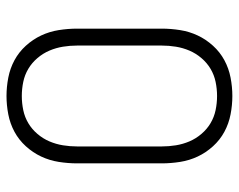

<svg xmlns="http://www.w3.org/2000/svg" viewBox="-92 -630 734 590"><g transform="rotate(-90 275.0 -335.0)"><path d="M275 12Q247 12 218.5 6.5Q190 1 165 -12.5Q140 -26 120.5 -47.5Q101 -69 89 -94.5Q77 -120 72.5 -148.5Q68 -177 68 -205V-465Q68 -493 72.5 -521.5Q77 -550 89 -575.5Q101 -601 120.5 -622.5Q140 -644 165 -657.5Q190 -671 218.5 -676.5Q247 -682 275 -682Q303 -682 331.5 -676.5Q360 -671 385 -657.5Q410 -644 429.5 -622.5Q449 -601 461 -575.5Q473 -550 477.5 -521.5Q482 -493 482 -465V-205Q482 -177 477.5 -148.5Q473 -120 461 -94.5Q449 -69 429.5 -47.5Q410 -26 385 -12.5Q360 1 331.5 6.5Q303 12 275 12ZM275 -35Q297 -35 318.5 -39.5Q340 -44 358.5 -55Q377 -66 391.5 -83Q406 -100 414.5 -120Q423 -140 426.5 -161.5Q430 -183 430 -205V-465Q430 -487 426.5 -508.5Q423 -530 414.5 -550Q406 -570 391.5 -587Q377 -604 358.5 -615Q340 -626 318.5 -630.5Q297 -635 275 -635Q253 -635 231.5 -630.5Q210 -626 191.5 -615Q173 -604 158.5 -587Q144 -570 135.5 -550Q127 -530 123.5 -508.5Q120 -487 120 -465V-205Q120 -183 123.5 -161.5Q127 -140 135.5 -120Q144 -100 158.5 -83Q173 -66 191.5 -55Q210 -44 231.5 -39.5Q253 -35 275 -35Z"/></g></svg>

Font: Lode Dark Term
Style: Regular
Weight: 400
Monospace: yes
Designer: Belleve Invis
Foundry: Belleve Invis
Version: Version 29.2.0